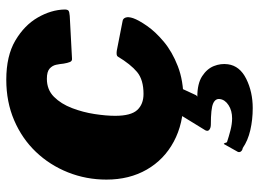

<svg xmlns="http://www.w3.org/2000/svg" viewBox="-124 -456 805 596"><g transform="rotate(-90 278.0 -157.5)"><path d="M329 -540Q403 -540 450.5 -512Q498 -484 522 -442.5Q546 -401 547 -359Q547 -350 543.5 -347Q540 -344 527 -343L395 -336Q387 -335 384 -342.5Q381 -350 379 -362Q378 -373 375.5 -385Q373 -397 363.5 -405.5Q354 -414 332 -414Q298 -414 276 -392Q254 -370 241 -336Q228 -302 222.5 -266Q217 -230 217 -202Q217 -153 235 -133.5Q253 -114 285 -114Q329 -114 353 -134Q377 -154 401 -194Q404 -199 419 -197L511 -179Q519 -178 522 -169.5Q525 -161 520 -146Q514 -129 496 -103Q478 -77 447 -51Q416 -25 371 -7.5Q326 10 267 10Q193 10 137 -20Q81 -50 50 -104Q19 -158 19 -229Q19 -292 41.5 -348.5Q64 -405 105 -448Q146 -491 203 -515.5Q260 -540 329 -540ZM377 148Q372 185 331.5 205Q291 225 241 225Q205 225 172.5 217.5Q140 210 117 194Q110 193 106.5 188.5Q103 184 105 179L128 138Q130 133 132 137.5Q134 142 135 145Q153 151 172.5 156Q192 161 209 161Q233 161 250 150Q267 139 269 123Q271 109 255 102Q239 95 190 95Q180 95 174 90.5Q168 86 172 78L223 -5H306L281 49Q278 53 276 53Q274 53 276 53Q317 53 340 68Q363 83 371.5 104.5Q380 126 377 148Z"/></g></svg>

Font: Libre Franklin Thin Black
Style: Italic
Weight: 900
Italic angle: -8°
Version: Version 2.000